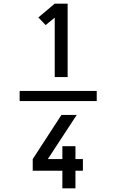

<svg xmlns="http://www.w3.org/2000/svg" viewBox="-20 -868 640 1056"><path d="M88 -312V-368H512V-312ZM281 -444V-771L231 -730L191 -772L281 -848H352V-444ZM323 168V71H160V7L318 -236H402L243 7H323V-64H395V7H436V71H395V168Z"/></svg>

Font: Iosevka Fixed Extended
Style: Regular
Weight: 400
Width: 7
Monospace: yes
Designer: Belleve Invis
Foundry: Belleve Invis
Version: Version 24.1.1; ttfautohint (v1.8.4)